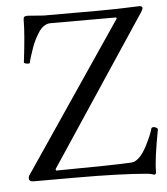

<svg xmlns="http://www.w3.org/2000/svg" viewBox="-50 -713 675 775"><g transform="rotate(-5 287.0 -326.0)"><path d="M545.9 16.1Q529.8 11.2 519 9.8Q410.6 0 227.1 0H56.2Q38.1 0 38.1 -14.2Q38.1 -22.9 43 -27.8L448.2 -626L444.8 -629.9H180.2Q154.3 -629.9 133.8 -602.1Q112.8 -570.3 102.1 -540Q86.4 -496.6 83 -478Q82.5 -475.1 76.4 -475.1Q70.3 -475.1 64.5 -477.1Q58.6 -479 59.1 -481.9Q73.2 -596.2 73.2 -653.8Q73.2 -662.1 77.1 -665Q81.1 -668 89.8 -668Q154.3 -663.1 154.8 -663.1H374Q450.7 -663.1 541 -667Q555.2 -667 555.2 -659.2Q555.2 -653.3 547.9 -642.1L148.9 -41L150.9 -35.2Q394.5 -37.1 456.1 -41Q489.7 -43.9 520 -103Q542 -146 548.8 -171.9Q551.3 -175.8 557.1 -175.8Q563 -175.8 569.1 -172.1Q575.2 -168.5 574.2 -164.1Q551.8 -46.4 551.8 4.9Q551.8 13.2 545.9 16.1Z"/></g></svg>

Font: Junicode SmCond
Style: Regular
Weight: 400
Width: 4
Designer: Peter S. Baker
Version: Version 2.206